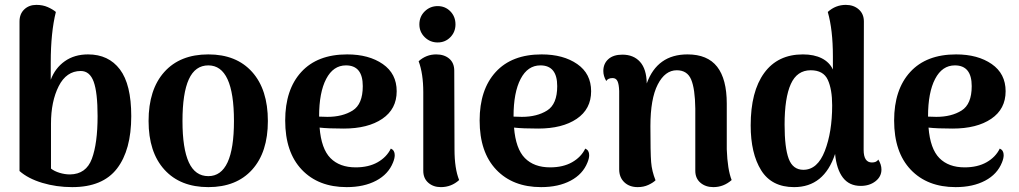

<svg xmlns="http://www.w3.org/2000/svg" viewBox="-20 -753 4175 787"><path d="M60 -52V-665Q60 -696 79.5 -714.5Q99 -733 129 -733Q155 -733 175.5 -724Q196 -715 209 -704Q188 -620 188 -497V-426Q206 -474 245.5 -502Q285 -530 341 -530Q425 -530 471.5 -468.5Q518 -407 518 -277Q518 -138 459.5 -62Q401 14 276 14Q211 14 153 -3.5Q95 -21 60 -52ZM380 -277Q380 -374 364 -418Q348 -462 311 -462Q252 -462 220.5 -399.5Q189 -337 189 -246V-62Q203 -51 224.5 -44.5Q246 -38 267 -38Q333 -39 356.5 -102Q380 -165 380 -277Z M589 -257Q589 -386 653.5 -458Q718 -530 834 -530Q949 -530 1013.5 -458Q1078 -386 1078 -257Q1078 -129 1013.5 -57.5Q949 14 834 14Q719 14 654 -57.5Q589 -129 589 -257ZM939 -257Q939 -485 834 -485Q780 -485 754 -428Q728 -371 728 -257Q728 -144 754 -87.5Q780 -31 834 -31Q939 -31 939 -257Z M1598 -117Q1598 -104 1591 -87Q1572 -39 1522 -12.5Q1472 14 1401 14Q1285 14 1217 -57.5Q1149 -129 1149 -259Q1149 -386 1215 -458Q1281 -530 1403 -530Q1492 -530 1549 -490.5Q1606 -451 1606 -379Q1606 -306 1547 -266Q1488 -226 1389 -226Q1325 -226 1290 -230Q1297 -143 1334.5 -105Q1372 -67 1438 -67Q1491 -67 1528 -88Q1565 -109 1582 -144Q1598 -137 1598 -117ZM1288 -276V-275L1322 -274Q1384 -274 1425.5 -300Q1467 -326 1467 -400Q1467 -485 1398 -485Q1346 -485 1317 -429.5Q1288 -374 1288 -276Z M1699 -653Q1699 -685 1721 -706.5Q1743 -728 1774 -728Q1805 -728 1826 -706.5Q1847 -685 1847 -653Q1847 -622 1826 -600.5Q1805 -579 1774 -579Q1743 -579 1721 -600.5Q1699 -622 1699 -653ZM1862 -15Q1830 14 1787 14Q1756 14 1735.5 -4Q1715 -22 1715 -53V-375Q1715 -451 1696 -502Q1727 -530 1768 -530Q1801 -530 1821.5 -512.5Q1842 -495 1842 -463L1843 -141Q1843 -62 1862 -15Z M2395 -117Q2395 -104 2388 -87Q2369 -39 2319 -12.5Q2269 14 2198 14Q2082 14 2014 -57.5Q1946 -129 1946 -259Q1946 -386 2012 -458Q2078 -530 2200 -530Q2289 -530 2346 -490.5Q2403 -451 2403 -379Q2403 -306 2344 -266Q2285 -226 2186 -226Q2122 -226 2087 -230Q2094 -143 2131.5 -105Q2169 -67 2235 -67Q2288 -67 2325 -88Q2362 -109 2379 -144Q2395 -137 2395 -117ZM2085 -276V-275L2119 -274Q2181 -274 2222.5 -300Q2264 -326 2264 -400Q2264 -485 2195 -485Q2143 -485 2114 -429.5Q2085 -374 2085 -276Z M2979 -15Q2946 14 2904 14Q2872 14 2851 -4Q2830 -22 2830 -53V-308Q2829 -389 2813 -427Q2797 -465 2754 -465Q2706 -465 2676 -406.5Q2646 -348 2646 -236Q2646 -126 2649 -88.5Q2652 -51 2667 -14Q2657 -4 2637.5 5Q2618 14 2594 14Q2560 14 2539 -6Q2518 -26 2518 -59V-380Q2517 -408 2511 -420.5Q2505 -433 2491 -433Q2472 -433 2465 -421Q2453 -441 2453 -462Q2453 -492 2473.5 -510.5Q2494 -529 2531 -529Q2577 -529 2603.5 -499.5Q2630 -470 2631 -411Q2674 -530 2798 -530Q2880 -530 2919.5 -479.5Q2959 -429 2959 -328V-141Q2962 -58 2979 -15Z M3593 -58Q3593 -29 3568.5 -10Q3544 9 3508 9Q3461 9 3435 -25Q3409 -59 3403 -122Q3358 14 3235 14Q3143 14 3100 -55Q3057 -124 3057 -239Q3057 -378 3112.5 -454Q3168 -530 3271 -530Q3317 -530 3348.5 -514Q3380 -498 3394 -468V-522Q3394 -631 3373 -704Q3405 -733 3447 -733Q3479 -733 3500 -714.5Q3521 -696 3521 -665L3520 -139Q3520 -87 3554 -87Q3573 -87 3580 -99Q3593 -79 3593 -58ZM3391 -321Q3391 -387 3373 -426Q3355 -465 3303 -465Q3247 -465 3221.5 -408.5Q3196 -352 3196 -242Q3196 -147 3213 -102Q3230 -57 3273 -57Q3331 -57 3361 -134.5Q3391 -212 3391 -321Z M4094 -117Q4094 -104 4087 -87Q4068 -39 4018 -12.5Q3968 14 3897 14Q3781 14 3713 -57.5Q3645 -129 3645 -259Q3645 -386 3711 -458Q3777 -530 3899 -530Q3988 -530 4045 -490.5Q4102 -451 4102 -379Q4102 -306 4043 -266Q3984 -226 3885 -226Q3821 -226 3786 -230Q3793 -143 3830.5 -105Q3868 -67 3934 -67Q3987 -67 4024 -88Q4061 -109 4078 -144Q4094 -137 4094 -117ZM3784 -276V-275L3818 -274Q3880 -274 3921.5 -300Q3963 -326 3963 -400Q3963 -485 3894 -485Q3842 -485 3813 -429.5Q3784 -374 3784 -276Z"/></svg>

Font: Arima Madurai Black
Style: Regular
Weight: 900
Designer: Joana Correia and Natanael Gama
Foundry: NDISCOVER
Version: Version 1.019